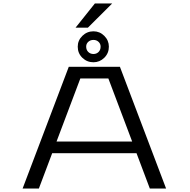

<svg xmlns="http://www.w3.org/2000/svg" viewBox="-20 -1084 1090 1104"><path d="M414.5 -925 525.5 -1064H625L485.5 -925ZM517.5 -726Q480 -726 453.5 -751.8Q427 -777.5 427 -815.5Q427 -852 453.8 -878Q480.5 -904 517.5 -904Q553.5 -904 579.8 -877.8Q606 -851.5 606 -815.5Q606 -778 579.8 -752Q553.5 -726 517.5 -726ZM517.5 -773.5Q535 -773.5 546.8 -785.2Q558.5 -797 558.5 -816Q558.5 -832.5 546.5 -843.5Q534.5 -854.5 517.5 -854.5Q499.5 -854.5 487.5 -843.5Q475.5 -832.5 475.5 -816Q475.5 -797 487.5 -785.2Q499.5 -773.5 517.5 -773.5ZM841.5 0 765 -203H280L203.5 0H110L375.5 -700H669.5L935 0ZM442 -633 305 -270H740L603 -633Z"/></svg>

Font: League Mono Extended Light
Style: Regular
Weight: 300
Width: 9
Designer: Tyler Finck
Foundry: The League of Moveable Type / Tyler Finck
Version: Version 2.210